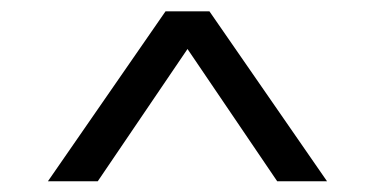

<svg xmlns="http://www.w3.org/2000/svg" viewBox="-20 -725 675 346"><path d="M66.4 -398.4 278.3 -704.6H357.4L569.3 -398.4H479.5L317.9 -636.7L156.2 -398.4Z"/></svg>

Font: Schibsted Grotesk
Style: Regular
Weight: 400
Designer: Bakken & Baeck AS, Henrik Kongsvoll
Foundry: Schibsted ASA
Version: Version 1.100; ttfautohint (v1.8.4.7-5d5b);gftools[0.9.25]